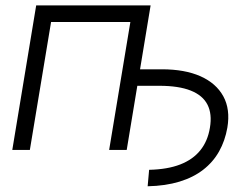

<svg xmlns="http://www.w3.org/2000/svg" viewBox="-20 -542 910 694"><path d="M513.7 131.3 519 71.8Q585.4 70.3 631.3 52.5Q677.2 34.7 704.1 1.2Q731 -32.2 738.8 -80.6Q747.1 -129.9 730 -163.6Q712.9 -197.3 669.4 -214.6Q626 -231.9 555.7 -231.9H440.9L451.2 -291.5H565.4Q647.9 -291.5 704.6 -266.4Q761.2 -241.2 787.1 -194.1Q813 -147 801.8 -80.6Q793.5 -33.2 772 5.1Q750.5 43.5 714.8 71.3Q679.2 99.1 628.9 114.5Q578.6 129.9 513.7 131.3ZM524.4 -522.5 438 0H374.5L451.2 -462.4H164.6L87.9 0H24.4L110.8 -522.5Z"/></svg>

Font: Inter 28pt Light
Style: Italic
Weight: 300
Italic angle: -9.3988°
Designer: Rasmus Andersson
Foundry: rsms
Version: Version 4.001;git-66647c0bb